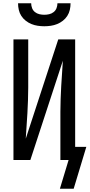

<svg xmlns="http://www.w3.org/2000/svg" viewBox="-20 -975 546 1170"><path d="M250 -815Q230 -815 210 -818Q190 -821 171.5 -828.5Q153 -836 137 -848.5Q121 -861 110 -878Q99 -895 94.5 -915Q90 -935 90 -955H170Q170 -940 175.5 -925.5Q181 -911 193 -901.5Q205 -892 220 -888.5Q235 -885 250 -885Q265 -885 280 -888.5Q295 -892 307 -901.5Q319 -911 324.5 -925.5Q330 -940 330 -955H410Q410 -935 405.5 -915Q401 -895 390 -878Q379 -861 363 -848.5Q347 -836 328.5 -828.5Q310 -821 290 -818Q270 -815 250 -815ZM429 175H345L398 0H348V-294Q348 -333 349.5 -372Q351 -411 353 -449.5Q355 -488 358 -527Q361 -566 363 -605L165 0H62V-735H152V-441Q152 -402 150.5 -363Q149 -324 147 -285.5Q145 -247 142 -208Q139 -169 137 -130L335 -735H438V-80H506Z"/></svg>

Font: Iosevka Curly Medium
Style: Regular
Weight: 500
Monospace: yes
Designer: Belleve Invis
Foundry: Belleve Invis
Version: Version 22.1.2; ttfautohint (v1.8.4)